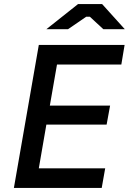

<svg xmlns="http://www.w3.org/2000/svg" viewBox="-20 -920 631 940"><path d="M48 0H478L495 -96H170L207 -310H502L519 -403H224L259 -604H574L590 -700H170ZM207 -777H313L402 -838H420L486 -777H591L480 -900H362Z"/></svg>

Font: Fixel Display 20240404 Medium
Style: Italic
Weight: 500
Italic angle: -10°
Designer: AlfaBravo + MacPaw
Foundry: Kyrylo Tkachov, Marchela Mozhyna, Serhii Makarenko, Maria Weinstein, Zakhar Kryvoshyya
Version: Version 1.211;Glyphs 3.2 (3225)